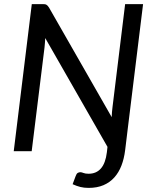

<svg xmlns="http://www.w3.org/2000/svg" viewBox="-20 -737 752 936"><path d="M592.5 -24.5 590 -4.5Q585 36.5 572 70.2Q559 104 537.2 128.2Q515.5 152.5 484.2 165.8Q453 179 412 179Q389.5 179 371.8 174.5Q354 170 334 161L349 121Q353 109.5 359 106Q365 102.5 371.5 102.5Q378 102.5 386.8 106.2Q395.5 110 412 110Q449.5 110 472 84.2Q494.5 58.5 501 5.5L504 -21L200.5 -551.5Q200 -539.5 199 -527.5Q198 -515.5 197 -505.5L134.5 0H47L135 -717H186.5Q193 -717 197.8 -716.5Q202.5 -716 206 -714Q209.5 -712 212.5 -708.8Q215.5 -705.5 219 -700L524.5 -166Q525 -179 526 -191.5Q527 -204 528.5 -215L590 -717H677.5L603 -111Z"/></svg>

Font: Lato Medium
Style: Italic
Weight: 500
Italic angle: -7°
Designer: Lukasz Dziedzic
Foundry: tyPoland Lukasz Dziedzic
Version: Version 2.006; 2014-01-15